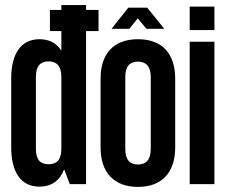

<svg xmlns="http://www.w3.org/2000/svg" viewBox="-20 -723 894 754"><path d="M318 -703H221V-684H176V-601H221V-524C202 -554 173 -569 135 -569C63 -569 24 -513 24 -415V-145C24 -46 63 10 135 10C182 10 215 -14 232 -58L254 0H318V-601H367V-684H318ZM171 -482C201 -482 221 -465 221 -421V-138C221 -94 201 -78 171 -78C140 -78 121 -94 121 -138V-421C121 -465 140 -482 171 -482Z M484 -693 418 -610H488L521 -651L555 -610H625L558 -693ZM522 -569C427 -569 375 -513 375 -414V-144C375 -46 427 11 522 11C616 11 668 -46 668 -144V-414C668 -513 616 -569 522 -569ZM572 -138C572 -94 552 -77 522 -77C491 -77 472 -94 472 -138V-421C472 -464 491 -481 522 -481C552 -481 572 -464 572 -421Z M725 -697V-605H822V-697ZM725 -559V0H822V-559Z"/></svg>

Font: Modon Arabic
Style: Bold
Weight: 700
Designer: Ahmedzaza
Foundry: Ahmedzaza
Version: Version 2.010